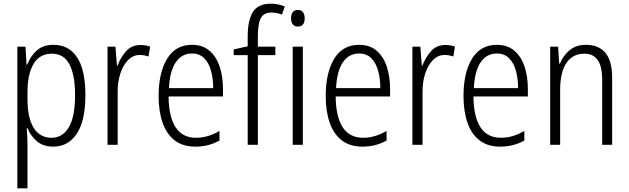

<svg xmlns="http://www.w3.org/2000/svg" viewBox="-20 -785 3410 1041"><path d="M270 -542Q353 -542 398 -474Q443 -406 443 -269Q443 -131 396.5 -60.5Q350 10 269 10Q213 10 179 -20Q145 -50 129 -90H125Q126 -72 127.5 -50.5Q129 -29 129 -8V236H74V-532H118L124 -434H127Q145 -480 179 -511Q213 -542 270 -542ZM261 -494Q195 -494 162 -438.5Q129 -383 129 -285V-249Q129 -146 162.5 -92Q196 -38 260 -38Q318 -38 352.5 -94Q387 -150 387 -269Q387 -378 356.5 -436Q326 -494 261 -494Z M741 -541Q754 -541 768 -539Q782 -537 794 -532L785 -479Q775 -482 763 -484.5Q751 -487 738 -487Q701 -487 673.5 -458.5Q646 -430 631.5 -383.5Q617 -337 618 -282V0H563V-532H606L614 -429H617Q633 -472 663 -506.5Q693 -541 741 -541Z M1021 -542Q1079 -542 1116.5 -509.5Q1154 -477 1171.5 -422.5Q1189 -368 1189 -303V-262H894Q895 -152 932 -95Q969 -38 1043 -38Q1107 -38 1170 -75V-23Q1141 -7 1109 1.5Q1077 10 1039 10Q971 10 927 -24Q883 -58 861.5 -120Q840 -182 840 -264Q840 -391 886 -466.5Q932 -542 1021 -542ZM1021 -495Q966 -495 933.5 -448Q901 -401 896 -307H1136Q1136 -359 1124 -402Q1112 -445 1086.5 -470Q1061 -495 1021 -495Z M1473 -486H1378V0H1323V-486H1247V-517L1323 -534V-588Q1323 -676 1351.5 -720.5Q1380 -765 1448 -765Q1470 -765 1488.5 -761Q1507 -757 1524 -750L1509 -706Q1480 -717 1451 -717Q1411 -717 1394.5 -687.5Q1378 -658 1378 -586V-532H1473Z M1595 -731Q1614 -731 1623 -718.5Q1632 -706 1632 -686Q1632 -641 1595 -641Q1577 -641 1567.5 -653Q1558 -665 1558 -686Q1558 -706 1567 -718.5Q1576 -731 1595 -731ZM1622 -532V0H1567V-532Z M1927 -542Q1985 -542 2022.5 -509.5Q2060 -477 2077.5 -422.5Q2095 -368 2095 -303V-262H1800Q1801 -152 1838 -95Q1875 -38 1949 -38Q2013 -38 2076 -75V-23Q2047 -7 2015 1.5Q1983 10 1945 10Q1877 10 1833 -24Q1789 -58 1767.5 -120Q1746 -182 1746 -264Q1746 -391 1792 -466.5Q1838 -542 1927 -542ZM1927 -495Q1872 -495 1839.5 -448Q1807 -401 1802 -307H2042Q2042 -359 2030 -402Q2018 -445 1992.5 -470Q1967 -495 1927 -495Z M2394 -541Q2407 -541 2421 -539Q2435 -537 2447 -532L2438 -479Q2428 -482 2416 -484.5Q2404 -487 2391 -487Q2354 -487 2326.5 -458.5Q2299 -430 2284.5 -383.5Q2270 -337 2271 -282V0H2216V-532H2259L2267 -429H2270Q2286 -472 2316 -506.5Q2346 -541 2394 -541Z M2674 -542Q2732 -542 2769.5 -509.5Q2807 -477 2824.5 -422.5Q2842 -368 2842 -303V-262H2547Q2548 -152 2585 -95Q2622 -38 2696 -38Q2760 -38 2823 -75V-23Q2794 -7 2762 1.5Q2730 10 2692 10Q2624 10 2580 -24Q2536 -58 2514.5 -120Q2493 -182 2493 -264Q2493 -391 2539 -466.5Q2585 -542 2674 -542ZM2674 -495Q2619 -495 2586.5 -448Q2554 -401 2549 -307H2789Q2789 -359 2777 -402Q2765 -445 2739.5 -470Q2714 -495 2674 -495Z M3157 -542Q3226 -542 3262.5 -498.5Q3299 -455 3299 -363V0H3245V-353Q3245 -425 3220.5 -459.5Q3196 -494 3149 -494Q3086 -494 3051.5 -444.5Q3017 -395 3017 -294V0H2963V-532H3006L3012 -440H3016Q3032 -482 3067.5 -512Q3103 -542 3157 -542Z"/></svg>

Font: Noto Sans Gurmukhi Condensed Light
Style: Regular
Weight: 300
Width: 3
Designer: Jelle Bosma - Monotype Design Team
Foundry: Monotype Imaging Inc.
Version: Version 2.004; ttfautohint (v1.8.4.7-5d5b)